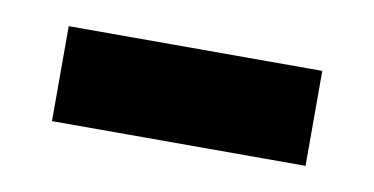

<svg xmlns="http://www.w3.org/2000/svg" viewBox="-30 -670 423 217"><g transform="rotate(10 181.5 -561.5)"><path d="M36 -507V-616H327V-507Z"/></g></svg>

Font: Ysabeau Office Black
Style: Regular
Weight: 900
Designer: Christian Thalmann (Catharsis Fonts)
Version: Version 2.001;gftools[0.9.30]; featfreeze: tnum,lnum,ss02